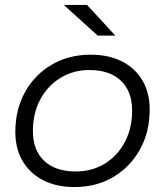

<svg xmlns="http://www.w3.org/2000/svg" viewBox="-20 -751 667 776"><path d="M281 5Q208 5 154.5 -22.5Q101 -50 71.5 -100Q42 -150 42 -218Q42 -308 81 -378.5Q120 -449 189 -489.5Q258 -530 346 -530Q419 -530 472.5 -503Q526 -476 555.5 -426Q585 -376 585 -308Q585 -218 546 -147.5Q507 -77 438.5 -36Q370 5 281 5ZM286 -58Q352 -58 403.5 -89.5Q455 -121 484.5 -177Q514 -233 514 -304Q514 -382 468.5 -425Q423 -468 341 -468Q276 -468 224 -436Q172 -404 142.5 -348.5Q113 -293 113 -221Q113 -144 158.5 -101Q204 -58 286 -58ZM375 -607 238 -731H332L446 -607Z"/></svg>

Font: MOST Montserrat
Style: Italic
Weight: 400
Italic angle: -11.3°
Designer: Julieta Ulanovsky
Foundry: Julieta Ulanovsky
Version: Version 8.000;March 11, 2024;FontCreator 15.0.0.2926 64-bit